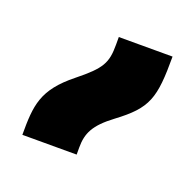

<svg xmlns="http://www.w3.org/2000/svg" viewBox="-55 -873 335 329"><g transform="rotate(20 112.0 -709.0)"><path d="M14 -602H113V-615C113 -641 121 -658 153 -682C204 -720 210 -740 210 -816H112V-802C112 -769 106 -757 66 -725C16 -685 14 -656 14 -602Z"/></g></svg>

Font: Noto Sans Armenian ExtraCondensed SemiBold
Style: Regular
Weight: 600
Width: 2
Designer: Monotype Design Team
Foundry: Monotype Imaging Inc.
Version: Version 2.008